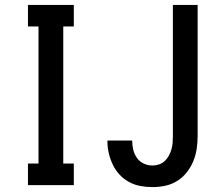

<svg xmlns="http://www.w3.org/2000/svg" viewBox="-20 -755 915 783"><path d="M94 0V-88H137V-647H94V-735H281V-647H238V-88H281V0ZM602 8Q577 8 552.5 3.5Q528 -1 506 -13Q484 -25 467 -43.5Q450 -62 439.5 -84.5Q429 -107 423.5 -131Q418 -155 418 -180Q418 -181 418 -181Q418 -181 418 -182H519Q519 -182 519 -181.5Q519 -181 519 -181Q519 -162 523.5 -144Q528 -126 538.5 -111Q549 -96 566 -88Q583 -80 602 -80Q615 -80 628.5 -84.5Q642 -89 652 -98.5Q662 -108 668.5 -120Q675 -132 679 -145.5Q683 -159 684 -172.5Q685 -186 685 -200V-735H786V-200Q786 -174 782 -147.5Q778 -121 768 -97Q758 -73 741.5 -52Q725 -31 702.5 -17Q680 -3 654 2.5Q628 8 602 8Z"/></svg>

Font: Zed Sans Semibold
Style: Regular
Weight: 600
Designer: Belleve Invis
Foundry: Belleve Invis
Version: Version 1.0.0; ttfautohint (v1.8.4)